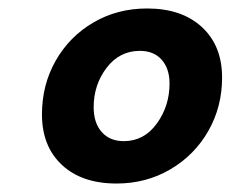

<svg xmlns="http://www.w3.org/2000/svg" viewBox="-20 -795 544 453"><path d="M79 -525Q79 -595 111.5 -652Q144 -709 200.5 -742Q257 -775 327 -775Q409 -775 456.5 -731Q504 -687 504 -612Q504 -543 471.5 -486Q439 -429 382 -395.5Q325 -362 255 -362Q173 -362 126 -406Q79 -450 79 -525ZM380 -598Q380 -633 361.5 -654Q343 -675 310 -675Q262 -675 231.5 -635Q201 -595 201 -542Q201 -505 220 -483.5Q239 -462 272 -462Q320 -462 350 -503.5Q380 -545 380 -598Z"/></svg>

Font: Open Sauce Two Black Italic
Style: Regular
Weight: 900
Italic angle: -10°
Designer: Alfredo Marco Pradil
Foundry: Creative Sauce Fz LLC
Version: Version 1.477